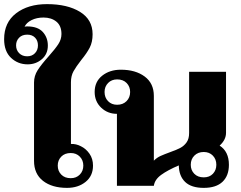

<svg xmlns="http://www.w3.org/2000/svg" viewBox="-64 -901 1171 931"><path d="M101 -121V-501Q101 -533 118.5 -560.5Q136 -588 171 -627Q203 -663 218.5 -686.5Q234 -710 234 -736Q234 -776 209.5 -796Q185 -816 147 -816Q114 -816 89 -803.5Q64 -791 55 -771Q59 -773 67 -773Q119 -773 143.5 -746Q168 -719 168 -680Q168 -639 139 -614Q110 -589 70 -589Q23 -589 -10.5 -620.5Q-44 -652 -44 -711Q-44 -792 14 -836.5Q72 -881 164 -881Q263 -881 324 -843.5Q385 -806 385 -735Q385 -697 371 -670Q357 -643 330 -610Q305 -578 292.5 -555.5Q280 -533 280 -502V-203Q305 -204 328 -192Q353 -180 370 -155.5Q387 -131 387 -98Q387 -48 351 -19Q315 10 261 10Q188 10 144.5 -24Q101 -58 101 -121ZM120 -681Q120 -704 106 -718.5Q92 -733 68 -733Q43 -733 28.5 -718Q14 -703 14 -681Q14 -658 29 -643Q44 -628 68 -628Q91 -628 105.5 -643Q120 -658 120 -681ZM340 -98Q340 -124 323 -141.5Q306 -159 279 -159Q250 -159 233 -141.5Q216 -124 216 -98Q216 -72 233 -54.5Q250 -37 279 -37Q306 -37 323 -54.5Q340 -72 340 -98Z M1046 -102Q1046 -49 1015 -19.5Q984 10 924 10Q864 10 834 -18.5Q804 -47 803 -99Q749 -76 717.5 -53Q686 -30 682 0H503V-349Q458 -349 426.5 -379Q395 -409 395 -455Q395 -505 431.5 -534Q468 -563 522 -563Q593 -563 637.5 -530Q682 -497 682 -436V-122Q697 -137 715 -145Q733 -153 763 -164Q794 -175 811.5 -184.5Q829 -194 841 -211Q853 -228 853 -256V-553H1032V-257Q1032 -223 1001 -195Q1046 -166 1046 -102ZM567 -455Q567 -481 550 -498.5Q533 -516 504 -516Q477 -516 460 -498.5Q443 -481 443 -455Q443 -428 460 -410.5Q477 -393 504 -393Q532 -393 549.5 -410.5Q567 -428 567 -455ZM985 -102Q985 -129 968 -146.5Q951 -164 924 -164Q896 -164 878.5 -146.5Q861 -129 861 -102Q861 -76 878 -58.5Q895 -41 924 -41Q952 -41 968.5 -58.5Q985 -76 985 -102Z"/></svg>

Font: Taviraj
Style: Bold
Weight: 700
Designer: Katatrad Team
Foundry: CadsonDemak
Version: Version 1.001